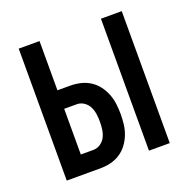

<svg xmlns="http://www.w3.org/2000/svg" viewBox="-99 -615 699 711"><g transform="rotate(-20 250.0 -260.0)"><path d="M371 0V-520H453V0ZM47 0V-520H129V-326H179Q199 -326 219 -321.5Q239 -317 256.5 -306Q274 -295 286.5 -278.5Q299 -262 306.5 -243Q314 -224 316.5 -203.5Q319 -183 319 -163Q319 -143 316.5 -122.5Q314 -102 306.5 -83Q299 -64 286.5 -47.5Q274 -31 256.5 -20Q239 -9 219 -4.5Q199 0 179 0ZM179 -73Q194 -73 207 -82Q220 -91 226.5 -104.5Q233 -118 235 -133Q237 -148 237 -163Q237 -178 235 -193Q233 -208 226.5 -221.5Q220 -235 207 -244Q194 -253 179 -253H129V-73Z"/></g></svg>

Font: Iosevka Medium
Style: Regular
Weight: 500
Monospace: yes
Designer: Belleve Invis
Foundry: Belleve Invis
Version: Version 32.5.0; ttfautohint (v1.8.4)